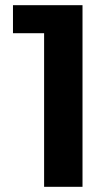

<svg xmlns="http://www.w3.org/2000/svg" viewBox="-20 -720 418 740"><path d="M30 -592V-700H298V0H150V-592Z"/></svg>

Font: Fivo Sans
Style: Regular
Weight: 700
Designer: Alexander Slobzheninov
Foundry: Alexander Slobzheninov
Version: 1.0